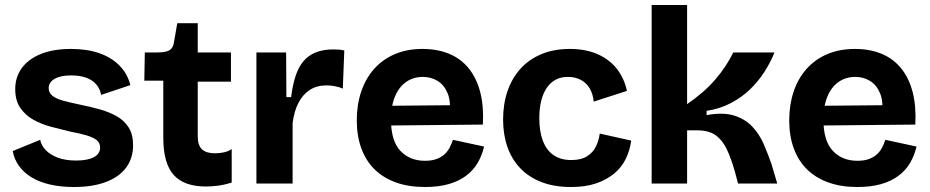

<svg xmlns="http://www.w3.org/2000/svg" viewBox="-20 -735 3725 769"><path d="M276 14Q223 14 180 4Q137 -6 106 -25Q75 -44 56 -70.5Q37 -97 31 -130L141 -175Q145 -153 163 -134Q181 -115 211.5 -103.5Q242 -92 285 -92Q331 -92 356 -105.5Q381 -119 381 -144Q381 -163 367 -174Q353 -185 326 -193Q299 -201 261 -208Q224 -217 185.5 -227Q147 -237 114.5 -255Q82 -273 61.5 -302.5Q41 -332 41 -378Q41 -426 67 -462Q93 -498 143 -518.5Q193 -539 265 -539Q330 -539 379 -521.5Q428 -504 459.5 -471.5Q491 -439 502 -394L385 -355Q381 -379 365.5 -397Q350 -415 324.5 -424Q299 -433 265 -433Q222 -433 198.5 -419Q175 -405 175 -382Q175 -363 190.5 -351Q206 -339 234 -331.5Q262 -324 300 -316Q340 -308 378 -297.5Q416 -287 446.5 -270Q477 -253 495 -225Q513 -197 513 -153Q513 -101 485 -63.5Q457 -26 404 -6Q351 14 276 14Z M805 12Q717 12 675.5 -34.5Q634 -81 634 -183V-412H558L560 -525H613Q644 -525 659 -534Q674 -543 677 -567L690 -642H772V-525H905V-408H772V-189Q772 -153 789 -137Q806 -121 841 -121Q860 -121 877.5 -125Q895 -129 908 -138V-4Q877 6 851 9Q825 12 805 12Z M1007 0V-254V-525H1126L1127 -346H1146Q1154 -413 1173.5 -455Q1193 -497 1228 -517Q1263 -537 1315 -537Q1324 -537 1334.5 -536.5Q1345 -536 1359 -533L1353 -380Q1338 -387 1320 -390Q1302 -393 1288 -393Q1249 -393 1221 -375Q1193 -357 1175.5 -323.5Q1158 -290 1152 -242V0Z M1682 14Q1617 14 1566.5 -4Q1516 -22 1481 -56Q1446 -90 1427.5 -140Q1409 -190 1409 -253Q1409 -315 1426.5 -367.5Q1444 -420 1478 -458.5Q1512 -497 1561 -518Q1610 -539 1672 -539Q1732 -539 1779 -519.5Q1826 -500 1857.5 -461Q1889 -422 1903.5 -365.5Q1918 -309 1914 -236L1502 -232V-311L1831 -314L1780 -274Q1787 -327 1773 -361Q1759 -395 1732.5 -411Q1706 -427 1674 -427Q1636 -427 1607 -407Q1578 -387 1562 -348.5Q1546 -310 1546 -256Q1546 -171 1583.5 -131Q1621 -91 1682 -91Q1710 -91 1729.5 -98.5Q1749 -106 1761.5 -118Q1774 -130 1781.5 -145Q1789 -160 1794 -175L1919 -148Q1910 -111 1892.5 -81.5Q1875 -52 1846 -30.5Q1817 -9 1776.5 2.5Q1736 14 1682 14Z M2267 14Q2199 14 2148 -6Q2097 -26 2063 -62Q2029 -98 2012 -147.5Q1995 -197 1995 -256Q1995 -318 2012.5 -369.5Q2030 -421 2064 -459Q2098 -497 2148 -518Q2198 -539 2262 -539Q2326 -539 2373.5 -518Q2421 -497 2450.5 -459.5Q2480 -422 2491 -371L2358 -328Q2355 -359 2341.5 -381.5Q2328 -404 2305.5 -415.5Q2283 -427 2255 -427Q2226 -427 2205 -415.5Q2184 -404 2169.5 -382.5Q2155 -361 2147.5 -330.5Q2140 -300 2140 -262Q2140 -208 2154.5 -170.5Q2169 -133 2197.5 -113.5Q2226 -94 2268 -94Q2308 -94 2332 -109.5Q2356 -125 2367.5 -149.5Q2379 -174 2382 -200L2508 -172Q2503 -133 2486.5 -99Q2470 -65 2440 -40Q2410 -15 2367.5 -0.5Q2325 14 2267 14Z M2590 0V-715H2732V-318Q2763 -339 2791.5 -363.5Q2820 -388 2843.5 -415Q2867 -442 2885.5 -470Q2904 -498 2917 -525H3082Q3067 -487 3042.5 -448.5Q3018 -410 2984.5 -377.5Q2951 -345 2907 -322Q2863 -299 2810 -291V-274Q2877 -286 2921 -272Q2965 -258 2993.5 -227.5Q3022 -197 3039 -157.5Q3056 -118 3070 -78L3093 0H2936L2923 -49Q2909 -98 2892 -135Q2875 -172 2847.5 -192.5Q2820 -213 2772 -213H2732V0Z M3414 14Q3349 14 3298.5 -4Q3248 -22 3213 -56Q3178 -90 3159.5 -140Q3141 -190 3141 -253Q3141 -315 3158.5 -367.5Q3176 -420 3210 -458.5Q3244 -497 3293 -518Q3342 -539 3404 -539Q3464 -539 3511 -519.5Q3558 -500 3589.5 -461Q3621 -422 3635.5 -365.5Q3650 -309 3646 -236L3234 -232V-311L3563 -314L3512 -274Q3519 -327 3505 -361Q3491 -395 3464.5 -411Q3438 -427 3406 -427Q3368 -427 3339 -407Q3310 -387 3294 -348.5Q3278 -310 3278 -256Q3278 -171 3315.5 -131Q3353 -91 3414 -91Q3442 -91 3461.5 -98.5Q3481 -106 3493.5 -118Q3506 -130 3513.5 -145Q3521 -160 3526 -175L3651 -148Q3642 -111 3624.5 -81.5Q3607 -52 3578 -30.5Q3549 -9 3508.5 2.5Q3468 14 3414 14Z"/></svg>

Font: Bricolage Grotesque
Style: Bold
Weight: 700
Designer: Mathieu Triay
Foundry: Atelier Triay
Version: Version 1.001;gftools[0.9.33.dev8+g029e19f]